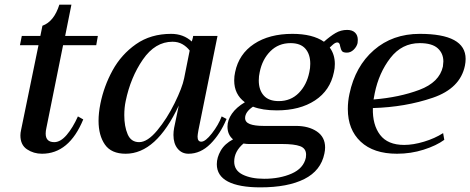

<svg xmlns="http://www.w3.org/2000/svg" viewBox="-20 -653 2028 828"><path d="M180 -101Q177 -88 177 -77Q177 -40 214 -40Q241 -40 267.5 -71Q294 -102 316 -151L339 -138Q278 10 161 10Q125 10 96.5 -9Q68 -28 68 -69Q68 -80 71 -93L146 -458H66L74 -498H154L163 -542Q213 -560 236 -633H288L261 -498H402L395 -458H252Z M405 -132Q405 -166 413 -206Q428 -281 465.5 -349.5Q503 -418 566.5 -462.5Q630 -507 718 -507Q771 -507 807 -474Q808 -478 810 -484Q812 -490 813 -498H918L836 -93Q832 -71 832 -64Q832 -42 848 -42Q866 -42 894 -78Q922 -114 936 -151L957 -140Q930 -75 887.5 -32.5Q845 10 793 10Q764 10 746 -12Q728 -34 728 -71Q728 -86 731 -102L751 -198Q654 10 522 10Q460 10 432.5 -29.5Q405 -69 405 -132ZM774 -315 798 -435Q785 -452 766.5 -462.5Q748 -473 724 -473Q649 -473 596 -396Q543 -319 522 -217Q516 -189 516 -156Q516 -108 530.5 -74Q545 -40 580 -40Q616 -40 658 -90.5Q700 -141 733 -208Q766 -275 774 -315Z M1523 -481Q1523 -472 1522 -467Q1518 -451 1505 -438.5Q1492 -426 1476 -426Q1460 -426 1455 -432.5Q1450 -439 1447 -453Q1445 -470 1435 -470Q1426 -470 1415 -460Q1404 -450 1402 -448Q1424 -418 1424 -377Q1424 -358 1420 -342Q1404 -263 1338.5 -220Q1273 -177 1174 -177Q1112 -177 1071 -193Q1037 -170 1037 -144Q1037 -126 1057.5 -118Q1078 -110 1117 -110H1256Q1311 -110 1346.5 -86Q1382 -62 1382 -17Q1382 -5 1379 9Q1364 83 1292.5 119Q1221 155 1103 155Q1011 155 963 130Q915 105 915 55Q915 26 932 -3.5Q949 -33 985 -52Q961 -72 961 -107Q961 -135 980 -162.5Q999 -190 1036 -212Q990 -246 990 -306Q990 -325 994 -342Q1010 -420 1075.5 -463.5Q1141 -507 1241 -507Q1328 -507 1377 -473Q1404 -497 1427 -510.5Q1450 -524 1477 -524Q1499 -524 1511 -512.5Q1523 -501 1523 -481ZM1318 -378Q1318 -419 1297 -443Q1276 -467 1233 -467Q1181 -467 1146 -432Q1111 -397 1100 -342Q1096 -325 1096 -306Q1096 -265 1117.5 -241Q1139 -217 1182 -217Q1234 -217 1268.5 -252Q1303 -287 1314 -342Q1318 -359 1318 -378ZM1053 -32Q1044 -32 1030 -34Q990 0 990 44Q990 82 1026.5 100Q1063 118 1119 118Q1187 118 1238 95.5Q1289 73 1299 27Q1300 22 1300 14Q1300 -13 1274.5 -22.5Q1249 -32 1196 -32Z M1988 -399Q1988 -385 1985 -370Q1965 -272 1846.5 -231.5Q1728 -191 1588 -187Q1586 -115 1619 -71.5Q1652 -28 1723 -28Q1762 -28 1808.5 -42Q1855 -56 1891 -79L1896 -50Q1862 -25 1807 -7.5Q1752 10 1692 10Q1591 10 1535.5 -42Q1480 -94 1480 -183Q1480 -216 1487 -248Q1512 -367 1592.5 -437Q1673 -507 1790 -507Q1988 -507 1988 -399ZM1892 -388Q1892 -423 1867.5 -445Q1843 -467 1790 -467Q1713 -467 1663.5 -403Q1614 -339 1596 -251L1591 -224Q1702 -233 1788.5 -265.5Q1875 -298 1890 -366Q1892 -382 1892 -388Z"/></svg>

Font: Trirong Medium
Style: Italic
Weight: 500
Italic angle: -12°
Designer: Katatrad Team
Foundry: CadsonDemak
Version: Version 1.001